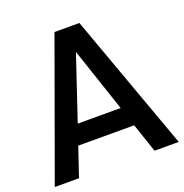

<svg xmlns="http://www.w3.org/2000/svg" viewBox="-142 -869 946 988"><g transform="rotate(-20 330.5 -375.0)"><path d="M537.5 0 483.8 -158.8H177.5L123.8 0H-8.8L262.5 -750H398.8L670 0ZM213.8 -266.2H448.8L331.2 -616.2Z"/></g></svg>

Font: Now Medium
Style: Regular
Weight: 500
Designer: Alfredo Marco Pradil
Foundry: Alfredo Marco Pradil
Version: Version 1.002;PS 001.002;hotconv 1.0.88;makeotf.lib2.5.64775